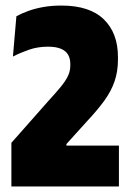

<svg xmlns="http://www.w3.org/2000/svg" viewBox="-20 -671 470 691"><path d="M21 0V-157L153.5 -307Q181 -337 198.5 -358.2Q216 -379.5 224.5 -397.5Q233 -415.5 233 -434.5V-441Q233 -460.5 225 -474.2Q217 -488 199.2 -495.5Q181.5 -503 152.5 -503Q115.5 -503 83.5 -491.8Q51.5 -480.5 26.5 -467.5L39 -612.5Q57 -622.5 80.8 -631.2Q104.5 -640 134.8 -645.5Q165 -651 201 -651Q302.5 -651 353.5 -601.5Q404.5 -552 404.5 -466V-456Q404.5 -414 392.5 -378.8Q380.5 -343.5 355.8 -309.2Q331 -275 293.5 -235L219 -152.5V-124.5L144 -147H408V0Z"/></svg>

Font: Anek Odia SemiCondensed ExtraBold
Style: Regular
Weight: 800
Width: 4
Designer: Yesha Goshar & Mahesh Sahu (Odia), Yesha Goshar (Latin)
Foundry: Ek Type
Version: Version 1.003